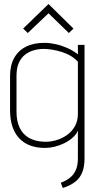

<svg xmlns="http://www.w3.org/2000/svg" viewBox="-20 -723 479 954"><path d="M345 -581 221 -703 95 -581 118 -559 221 -657 322 -559ZM400 64V-500H367V-453Q343 -472 314.5 -484.5Q286 -497 257 -503.5Q228 -510 204 -510Q150 -511 111 -492Q72 -473 51 -436Q30 -399 30 -345V-176Q30 -85 75 -36.5Q120 12 204 12Q227 12 251.5 6Q276 0 299.5 -11.5Q323 -23 341 -39Q359 -55 367 -74V63Q367 95 359 116Q351 137 338.5 150Q326 163 311 171.5Q296 180 282 185L292 211Q330 199 354 180Q378 161 389 132.5Q400 104 400 64ZM367 -416V-157Q367 -122 352 -95.5Q337 -69 312 -51.5Q287 -34 256.5 -25.5Q226 -17 195 -19Q154 -21 124 -38Q94 -55 78 -87.5Q62 -120 62 -168V-346Q62 -384 73 -409.5Q84 -435 103.5 -450.5Q123 -466 147.5 -473Q172 -480 197 -480Q217 -480 240.5 -476Q264 -472 288 -464.5Q312 -457 332.5 -444.5Q353 -432 367 -416Z"/></svg>

Font: Advent Pro ExtraLight
Style: Regular
Weight: 250
Version: Version 3.000